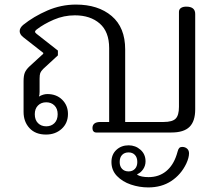

<svg xmlns="http://www.w3.org/2000/svg" viewBox="-20 -579 957 839"><path d="M83 -90V-224Q83 -248 88.5 -261.5Q94 -275 109 -289L169 -344V-348L81 -417Q66 -429 66 -443Q66 -457 81 -470Q127 -507 187 -533Q247 -559 312 -559Q409 -559 468 -509Q527 -459 527 -363V-46H695Q733 -46 747.5 -60.5Q762 -75 762 -112V-527Q762 -538 770.5 -544Q779 -550 794 -550Q833 -550 833 -518V-101Q833 -49 808 -24.5Q783 0 729 0H400Q393 0 388.5 -5Q384 -10 384 -19Q384 -46 419 -46H457V-369Q457 -440 416 -476Q375 -512 307 -512Q259 -512 215 -493Q171 -474 140 -450Q133 -444 133 -441Q133 -436 140 -431L233 -358V-337L169 -278Q159 -268 156 -260Q153 -252 153 -235V-177Q153 -163 150 -157Q169 -168 187 -168Q227 -168 252 -143Q277 -118 277 -81Q277 -41 249.5 -16Q222 9 181 9Q135 9 109 -19Q83 -47 83 -90ZM232 -80Q232 -104 218 -118Q204 -132 182 -132Q160 -132 146 -118Q132 -104 132 -80Q132 -55 146 -41Q160 -27 182 -27Q204 -27 218 -41Q232 -55 232 -80ZM467 129Q467 96 488.5 76Q510 56 542 56Q572 56 594 75.5Q616 95 616 126Q616 145 605.5 160.5Q595 176 580 182V185Q597 195 629 195Q674 195 705.5 169.5Q737 144 752 97Q754 92 756.5 82Q759 72 763.5 67.5Q768 63 776 63Q789 63 797.5 70.5Q806 78 806 91Q806 110 794 136Q771 184 728.5 212Q686 240 628 240Q589 240 552 227.5Q515 215 491 190Q467 165 467 129ZM580 129Q580 109 569.5 98Q559 87 542 87Q524 87 513.5 98Q503 109 503 129Q503 148 513.5 159Q524 170 542 170Q559 170 569.5 159Q580 148 580 129Z"/></svg>

Font: Maitree
Style: Regular
Weight: 400
Designer: CadsonDemak Team
Foundry: CadsonDemak
Version: Version 1.001